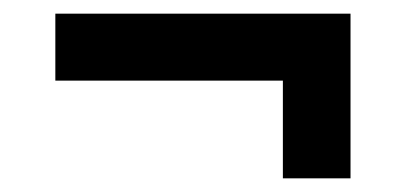

<svg xmlns="http://www.w3.org/2000/svg" viewBox="-20 -371 600 281"><path d="M394 -253H61V-351H493V-110H394Z"/></svg>

Font: Cairo SemiBold
Style: Regular
Weight: 600
Designer: Mohamed Gaber, Accademia di Belle Arti di Urbino and others
Foundry: Kief Type Foundry, Accademia di Belle Arti di Urbino and others
Version: Version 3.011